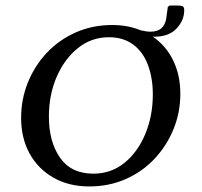

<svg xmlns="http://www.w3.org/2000/svg" viewBox="-20 -661 726 691"><path d="M301 10Q228 10 172.5 -21.5Q117 -53 86.5 -108.5Q56 -164 56 -237Q56 -304 80.5 -364.5Q105 -425 149 -471.5Q193 -518 253 -544.5Q313 -571 384 -571Q440 -571 486 -552Q507 -547 521 -547Q547 -547 560.5 -559Q574 -571 578 -593L584 -636L590 -641H622Q633 -641 638 -638Q643 -635 643 -624Q643 -588 615.5 -558.5Q588 -529 536 -529Q533 -529 530 -529Q577 -497 603 -444Q629 -391 629 -323Q629 -257 605 -197.5Q581 -138 537.5 -91Q494 -44 433.5 -17Q373 10 301 10ZM316 -36Q380 -36 428 -75Q476 -114 503 -179Q530 -244 530 -321Q530 -380 512.5 -427Q495 -474 459.5 -500.5Q424 -527 372 -527Q309 -527 260.5 -488Q212 -449 184 -384.5Q156 -320 156 -241Q156 -151 196 -93.5Q236 -36 316 -36Z"/></svg>

Font: Spectral SC Medium
Style: Italic
Weight: 500
Italic angle: -10°
Designer: Jean-Baptiste Levee
Foundry: Production Type
Version: Version 2.001